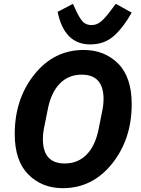

<svg xmlns="http://www.w3.org/2000/svg" viewBox="-20 -971 735 1003"><path d="M451 -739Q316 -739 281 -909L361 -951L379 -912Q397 -874 413.5 -857Q430 -840 459 -840Q484 -840 505.5 -857Q527 -874 557 -914L585 -951L668 -905Q624 -827 574.5 -783Q525 -739 451 -739ZM308 12Q200 12 128.5 -59Q57 -130 57 -271Q57 -454 159.5 -582Q262 -710 417 -710Q526 -710 597 -639Q668 -568 668 -427Q668 -244 565.5 -116Q463 12 308 12ZM318 -117Q387 -117 432.5 -163.5Q478 -210 495 -296L516 -401Q521 -427 521 -453Q521 -581 407 -581Q338 -581 292.5 -534.5Q247 -488 230 -402L209 -297Q204 -272 204 -245Q204 -117 318 -117Z"/></svg>

Font: Aneliza
Style: Bold Italic
Weight: 700
Italic angle: -11.31°
Designer: Mike Abbink, Paul van der Laan, Pieter van Rosmalen
Foundry: Bold Monday
Version: Version 3.0